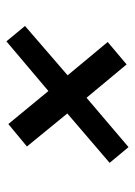

<svg xmlns="http://www.w3.org/2000/svg" viewBox="69 -590 421 599"><g transform="rotate(-90 279.5 -290.5)"><path d="M120 -100 71 -159 225 -291 122 -417 192 -475 295 -350 450 -481 498 -423 344 -290 448 -165 378 -106 274 -231Z"/></g></svg>

Font: DM Sans 10pt Medium
Style: Italic
Weight: 500
Italic angle: -10°
Version: Version 4.004;gftools[0.9.30]